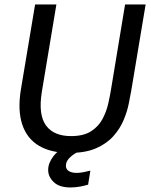

<svg xmlns="http://www.w3.org/2000/svg" viewBox="-20 -670 673 857"><path d="M290.8 12.5Q206.7 12.5 152.9 -20Q99.2 -52.5 78.8 -115.8Q58.3 -179.2 73.3 -270.8L136.7 -650H231.7L166.7 -260Q158.3 -207.5 163.3 -170Q168.3 -132.5 186.2 -108.8Q204.2 -85 232.1 -73.8Q260 -62.5 296.7 -62.5Q353.3 -62.5 386.7 -84.2Q420 -105.8 437.5 -138.8Q455 -171.7 462.9 -206.7Q470.8 -241.7 475 -267.5L538.3 -650H630L565.8 -265Q561.7 -241.7 554.6 -206.7Q547.5 -171.7 531.7 -133.8Q515.8 -95.8 486.2 -62.5Q456.7 -29.2 409.2 -8.3Q361.7 12.5 290.8 12.5ZM294.2 166.7Q245 166.7 220 142.9Q195 119.2 195 88.3Q195 57.5 219.2 26.3Q243.3 -5 290 -23.3L366.7 -13.3V-8.3Q345 -1.7 323.8 10Q302.5 21.7 288.3 36.7Q274.2 51.7 274.2 70Q274.2 85.8 287.5 93.8Q300.8 101.7 321.7 101.7Q335 101.7 351.2 98.8Q367.5 95.8 383.3 91.7L373.3 154.2Q357.5 159.2 336.7 162.9Q315.8 166.7 294.2 166.7Z"/></svg>

Font: Familjen Grotesk
Style: Italic
Weight: 400
Italic angle: -9.46201°
Designer: Anders Wikstroem, Jonas Baeckman, Matilda Gysing, Kristian Moeller
Foundry: Familjen STHLM AB
Version: Version 2.000